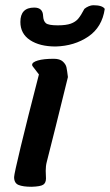

<svg xmlns="http://www.w3.org/2000/svg" viewBox="-20 -712 421 735"><path d="M58 -628Q58 -683 111 -683Q144 -683 145 -651Q146 -631 156 -623Q166 -615 201 -615Q233 -615 251 -621.5Q269 -628 279.5 -640.5Q290 -653 303 -678Q310 -684 319.5 -688Q329 -692 337 -692Q372 -692 381 -678Q371 -608 318 -572Q265 -536 193 -534Q132 -534 95 -558.5Q58 -583 58 -628ZM159 -92Q155 -77 155 -58L156 -29Q156 -12 145.5 -5Q135 2 101 3Q68 3 51 -4Q34 -11 34 -34Q34 -45 59.5 -151Q85 -257 129 -427L106 -457Q103 -460 103 -464Q103 -474 125 -480.5Q147 -487 186 -487Q209 -487 220.5 -476.5Q232 -466 234.5 -454Q237 -442 240 -417Q187 -201 159 -92Z"/></svg>

Font: Sriracha
Style: Regular
Weight: 400
Designer: Suppakit Chalermlarp
Version: Version 1.002g